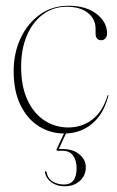

<svg xmlns="http://www.w3.org/2000/svg" viewBox="-20 -456 408 668"><path d="M352.5 -339.5Q352.5 -329.5 346.8 -322.8Q341 -316 333 -316Q312.5 -316 312.5 -340V-356Q312.5 -389.5 286 -411Q259.5 -432.5 212.5 -432.5Q164.5 -432.5 128.8 -405.5Q93 -378.5 73.2 -331.5Q53.5 -284.5 53.5 -224Q53.5 -155.5 75.5 -108.2Q97.5 -61 134.8 -36.8Q172 -12.5 217.5 -12.5Q265 -12.5 301 -40Q337 -67.5 354 -123Q354.5 -125 356 -125Q358.5 -125 357 -122.5Q340 -57.5 299.2 -24.5Q258.5 8.5 204 8.5Q155 8.5 115 -16.8Q75 -42 51.2 -90.5Q27.5 -139 27.5 -209Q27.5 -270.5 51.2 -322Q75 -373.5 118 -404.8Q161 -436 218 -436Q279 -436 315.8 -407.8Q352.5 -379.5 352.5 -339.5ZM206.5 0H213.5L184.5 62.5H197.5Q234.5 62.5 256.5 81.2Q278.5 100 278.5 125.5Q278.5 154.5 258 173.2Q237.5 192 205 192Q177.5 192 159 178.5Q140.5 165 136.5 144.5Q136 140 138.5 139.5Q141 139 142 143.5Q146.5 166 164 176Q181.5 186 202.5 186Q246.5 186 246.5 128.5Q246.5 103 234.5 85.8Q222.5 68.5 197.5 68.5H180.5Q174.5 68.5 177.5 62Z"/></svg>

Font: Fraunces 144pt S000 Thin
Style: Regular
Weight: 100
Version: Version 1.000; ttfautohint (v1.8.3)